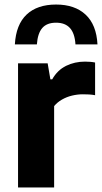

<svg xmlns="http://www.w3.org/2000/svg" viewBox="-20 -826 450 846"><path d="M59.5 0V-547H190L202 -476.5H210Q233 -517 271 -535.8Q309 -554.5 354.5 -554.5Q367 -554.5 378.5 -553.5Q390 -552.5 399 -550.5V-406.5Q386.5 -409 372.2 -409.8Q358 -410.5 345 -410.5Q321.5 -410.5 297.5 -404.8Q273.5 -399 253 -387.2Q232.5 -375.5 218.5 -358.5V0ZM45.5 -630.5Q50.5 -717.5 97.2 -761.8Q144 -806 227 -806Q309.5 -806 357.2 -761.5Q405 -717 409.5 -630.5H312.5Q309.5 -679 288.2 -702.5Q267 -726 227 -726Q186.5 -726 166.2 -702.5Q146 -679 142.5 -630.5Z"/></svg>

Font: Encode Sans Condensed Thin
Style: Bold
Weight: 700
Version: Version 3.002